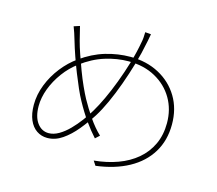

<svg xmlns="http://www.w3.org/2000/svg" viewBox="-111 -907 1221 1078"><g transform="rotate(15 500.0 -368.5)"><path d="M639 -764Q637 -753 635 -743Q633 -733 631.5 -724Q630 -715 628 -708Q617 -650 598 -585Q579 -520 556 -456Q533 -392 508 -337.5Q483 -283 459 -245Q429 -198 392 -153Q355 -108 313.5 -79.5Q272 -51 226 -51Q192 -51 164.5 -69.5Q137 -88 121.5 -124Q106 -160 106 -212Q106 -271 129 -329.5Q152 -388 191 -437.5Q230 -487 277 -520Q345 -569 417 -590.5Q489 -612 562 -612Q655 -612 728 -573Q801 -534 842.5 -465Q884 -396 884 -305Q884 -212 841 -141.5Q798 -71 718.5 -27.5Q639 16 529 30L512 4Q586 -3 649 -26Q712 -49 758 -88Q804 -127 829.5 -181.5Q855 -236 855 -305Q855 -385 818 -448Q781 -511 714 -548Q647 -585 558 -585Q491 -585 422 -563.5Q353 -542 288 -493Q243 -460 208 -412.5Q173 -365 153.5 -313Q134 -261 134 -212Q134 -150 160 -114.5Q186 -79 227 -79Q256 -79 286 -96.5Q316 -114 344 -142.5Q372 -171 396.5 -204Q421 -237 439 -268Q460 -303 483 -352Q506 -401 528.5 -460.5Q551 -520 570 -583.5Q589 -647 600 -710Q602 -718 603.5 -734.5Q605 -751 605 -767ZM242 -706Q246 -690 251.5 -667.5Q257 -645 262 -625Q270 -594 284.5 -552Q299 -510 315.5 -466Q332 -422 349.5 -383.5Q367 -345 381 -319Q407 -272 440 -223.5Q473 -175 510 -140L486 -118Q455 -152 422.5 -197.5Q390 -243 358 -302Q344 -327 327.5 -364.5Q311 -402 293.5 -446Q276 -490 260.5 -534.5Q245 -579 234 -617Q228 -638 220.5 -660.5Q213 -683 208 -695Z"/></g></svg>

Font: Noto Sans HK Thin
Style: Regular
Weight: 100
Designer: Ryoko NISHIZUKA 西塚涼子 (kana, bopomofo & ideographs); Paul D. Hunt (Latin, Greek & Cyrillic); Sandoll Communications 산돌커뮤니
Foundry: Adobe
Version: Version 2.004-H2;hotconv 1.0.118;makeotfexe 2.5.65603